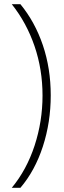

<svg xmlns="http://www.w3.org/2000/svg" viewBox="-20 -734 306 912"><path d="M221 -281Q221 -153 183.5 -38Q146 77 77 158H36Q107 72 144.5 -43Q182 -158 182 -280Q182 -404 144 -515Q106 -626 36 -714H77Q146 -630 183.5 -519.5Q221 -409 221 -281Z"/></svg>

Font: Noto Sans Hebrew SemiCondensed ExtraLight
Style: Regular
Weight: 200
Width: 4
Designer: Monotype Design Team
Foundry: Monotype Imaging Inc.
Version: Version 2.004; ttfautohint (v1.8.4.7-5d5b)